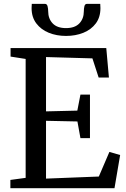

<svg xmlns="http://www.w3.org/2000/svg" viewBox="-20 -998 668 1018"><path d="M116 -55V-685.5L36 -698V-743H543.5L557.5 -587H503L470 -688.5L224 -695.5V-407.5L390 -411.5L406.5 -496.5H457V-265.5H406.5L390.5 -354L224 -357.5V-51L504 -62L560 -192.5L617 -176L587 0H35V-44ZM218.5 -977.5Q229 -977.5 232.2 -964.8Q235.5 -952 235.5 -938Q235.5 -899 259.2 -874Q283 -849 330 -849Q377 -849 400.8 -874Q424.5 -899 424.5 -938Q424.5 -952 427.5 -964.8Q430.5 -977.5 441 -977.5H511.5Q512.5 -968 512.5 -955Q512.5 -906.5 488 -873.8Q463.5 -841 422 -824.2Q380.5 -807.5 330 -807.5Q280 -807.5 238.8 -824.2Q197.5 -841 172.5 -874Q147.5 -907 147.5 -955Q147.5 -961 148 -966.8Q148.5 -972.5 148.5 -977.5Z"/></svg>

Font: Merriweather Text
Style: Regular
Weight: 400
Designer: Eben Sorkin
Foundry: Eben Sorkin
Version: Version 2.100; ttfautohint (v1.7.19-72a1) -l 8 -r 50 -G 200 